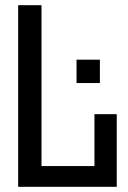

<svg xmlns="http://www.w3.org/2000/svg" viewBox="-20 -720 495 740"><path d="M50 0V-700H140V-80H344V-280H430V0ZM275 -400V-490H365V-400Z"/></svg>

Font: Tektur SemiCondensed
Style: Regular
Weight: 400
Width: 4
Designer: Adam Jagosz
Foundry: Adam Jagosz
Version: Version 1.005;gftools[0.9.30]